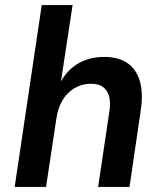

<svg xmlns="http://www.w3.org/2000/svg" viewBox="-20 -739 641 759"><path d="M38 0 145 -719H267L219 -404H214Q241 -459 286.5 -486.5Q332 -514 392 -514Q447 -514 482.5 -490.5Q518 -467 532.5 -419.5Q547 -372 536 -300L492 0H368L412 -296Q418 -334 411.5 -357.5Q405 -381 388 -394.5Q371 -408 340 -408Q304 -408 274.5 -390.5Q245 -373 227 -342.5Q209 -312 203 -271L162 0Z"/></svg>

Font: Nunitoga
Style: Bold Italic
Weight: 700
Italic angle: -9°
Designer: Vernon Adams
Foundry: Vernon Adams
Version: Version 1.0